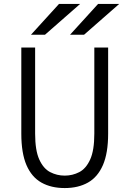

<svg xmlns="http://www.w3.org/2000/svg" viewBox="-20 -941 656 973"><path d="M308 12Q239 12 189.8 -15.8Q140.5 -43.5 114.2 -104.2Q88 -165 88 -264V-700H158V-264Q158 -179 179 -132.8Q200 -86.5 234.2 -68.8Q268.5 -51 308 -51Q347.5 -51 381.8 -68.8Q416 -86.5 437 -132.8Q458 -179 458 -264V-700H528V-264Q528 -165 501.5 -104.2Q475 -43.5 425.8 -15.8Q376.5 12 308 12ZM335 -765 477 -921H584L406 -765ZM137 -765 279 -921H386L208 -765Z"/></svg>

Font: Overpass Mono Light
Style: Regular
Weight: 300
Monospace: yes
Designer: Delve Withrington, Dave Bailey
Foundry: Delve Fonts LLC
Version: Version 4.000